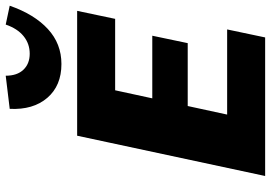

<svg xmlns="http://www.w3.org/2000/svg" viewBox="-158 -790 948 672"><g transform="rotate(-90 316.0 -454.0)"><path d="M521 0H36L177 -658H614L586 -525H336L251 -133H549ZM153 -271 180 -395H527L501 -271ZM428 -713Q352 -713 309.5 -762.5Q267 -812 271 -894L387 -908Q387 -868 408 -846Q429 -824 464 -824Q499 -824 525.5 -845.5Q552 -867 566 -908L632 -894Q602 -808 550.5 -760.5Q499 -713 428 -713Z"/></g></svg>

Font: Ysabeau Office Black
Style: Italic
Weight: 900
Italic angle: -12°
Designer: Christian Thalmann (Catharsis Fonts)
Version: Version 2.001;gftools[0.9.30]; featfreeze: tnum,lnum,ss02